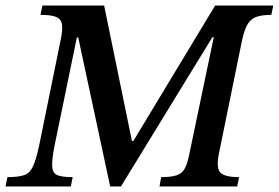

<svg xmlns="http://www.w3.org/2000/svg" viewBox="-45 -677 1012 697"><path d="M212 0H-25L-18 -34Q21 -34 42 -41Q63 -48 74.5 -72.5Q86 -97 97 -148L175 -531Q183 -568 180 -588Q177 -608 159 -615.5Q141 -623 102 -623L109 -657H333L434 -165H439L736 -657H947L940 -623Q905 -623 885 -615.5Q865 -608 853.5 -588.5Q842 -569 834 -532L750 -121Q739 -67 755 -50.5Q771 -34 823 -34L816 0H534L540 -34Q577 -34 597 -41Q617 -48 626.5 -66.5Q636 -85 643 -121L731 -542H726L394 0H355L239 -541H234L153 -148Q143 -97 144.5 -72.5Q146 -48 163.5 -41Q181 -34 219 -34Z"/></svg>

Font: STIX Two Text Medium
Style: Italic
Weight: 500
Italic angle: -12°
Designer: Ross Mills, John Hudson & Paul Hanslow, Tiro Typeworks Ltd; with prior portions MicroPress Inc. and Coen Hoffman, Elsevi
Foundry: Tiro Typeworks Ltd
Version: Version 2.13 b171